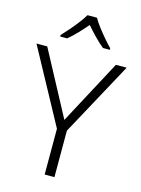

<svg xmlns="http://www.w3.org/2000/svg" viewBox="-138 -1025 812 1102"><g transform="rotate(15 268.0 -473.5)"><path d="M268 -332 472 -714H536L298 -276V0H240V-272L0 -714H64ZM297 -947Q309 -925 330 -897.5Q351 -870 374 -843Q397 -816 416 -797V-788H375Q348 -810 320 -839Q292 -868 268 -896Q244 -868 216.5 -839Q189 -810 162 -788H121V-797Q140 -817 163 -843.5Q186 -870 207 -897.5Q228 -925 241 -947Z"/></g></svg>

Font: Noto Sans Gurmukhi UI Light
Style: Regular
Weight: 300
Designer: Jelle Bosma - Monotype Design Team
Foundry: Monotype Imaging Inc.
Version: Version 2.004; ttfautohint (v1.8.4.7-5d5b)